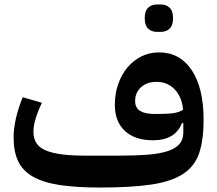

<svg xmlns="http://www.w3.org/2000/svg" viewBox="-20 -829 971 861"><path d="M429 12Q321 12 246.5 0.5Q172 -11 126.5 -37.5Q81 -64 61 -107Q41 -150 41 -212Q41 -252 51.5 -298.5Q62 -345 82 -393L168 -368Q150 -331 140 -298Q130 -265 130 -239Q130 -209 142.5 -188.5Q155 -168 183 -155.5Q211 -143 255.5 -137Q300 -131 364 -131H513Q589 -131 644 -135.5Q699 -140 734 -152Q769 -164 785.5 -184Q802 -204 802 -235V-277H796Q766 -200 666 -200Q585 -200 540 -242Q495 -284 495 -359Q495 -409 510 -452Q525 -495 551.5 -526.5Q578 -558 614 -576Q650 -594 693 -594Q787 -594 840 -514Q893 -434 893 -292Q893 -201 873 -142Q853 -83 801 -49Q749 -15 659 -1.5Q569 12 429 12ZM694 -318Q734 -318 759.5 -322Q785 -326 801 -337Q796 -394 763.5 -428Q731 -462 682 -462Q639 -462 612.5 -438Q586 -414 586 -376Q586 -345 608.5 -331.5Q631 -318 673 -318ZM684 -686Q660 -686 644.5 -700.5Q629 -715 629 -747Q629 -780 644.5 -794.5Q660 -809 684 -809H701Q725 -809 740.5 -794.5Q756 -780 756 -747Q756 -715 740.5 -700.5Q725 -686 701 -686Z"/></svg>

Font: IBM Plex Sans Arabic SemiBold
Style: Regular
Weight: 600
Designer: Mike Abbink, Paul van der Laan, Pieter van Rosmalen, Wael Morcos, Khajak Apelian
Foundry: Bold Monday
Version: Version 1.1